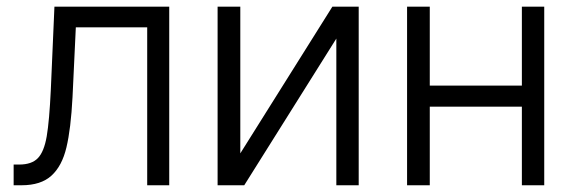

<svg xmlns="http://www.w3.org/2000/svg" viewBox="-20 -550 1708 570"><path d="M20.5 -61.5H37.1Q74.2 -61.5 92.5 -80.6Q110.8 -99.6 118.7 -145.3Q126.5 -190.9 130.9 -284.2L141.6 -530.3H482.4V0H417V-468.8H205.1L195.3 -261.7Q190.4 -167.5 177.2 -112.3Q164.1 -57.1 132.8 -28.6Q101.6 0 43.9 0H20.5Z M966.8 -530.3H1044.9V0H978.5V-435.5L705.1 0H626V-530.3H693.4V-94.7Z M1255.9 -295.9H1529.3V-530.3H1595.7V0H1529.3V-233.4H1255.9V0H1188.5V-530.3H1255.9Z"/></svg>

Font: Pretendard JP Light
Style: Regular
Weight: 300
Designer: Base glyphs from Inter by Rasmus Andersson; Hangeul glyphs from Noto Sans CJK(Source Han Sans) by Jang Soo-young and Kan
Foundry: Kil Hyung-jin
Version: Version 1.309